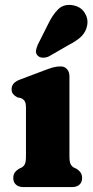

<svg xmlns="http://www.w3.org/2000/svg" viewBox="-20 -760 377 780"><path d="M262.1 -450.2V-125.8Q262.1 -102.9 266.6 -93.8Q271.2 -84.7 279.1 -79.8L289.7 -74.8Q301.1 -68 307.3 -59Q313.5 -50 313.5 -36.8Q313.5 -19.6 302.6 -9.8Q291.8 0 272.5 0H74.9Q56.1 0 45 -9.8Q33.9 -19.6 33.9 -36.8Q33.9 -50 40.1 -59Q46.3 -68 57.7 -74.8L68.5 -79.8Q76.8 -84.7 81.2 -93.8Q85.5 -102.9 85.5 -125.8V-321.4Q85.5 -341.8 80.1 -349.6Q74.6 -357.4 65.3 -361.4L50.3 -364.6Q40 -370.2 33.6 -377.7Q27.1 -385.2 27.1 -397.4Q27.1 -411.2 35.6 -420.8Q44 -430.4 62.3 -437.2L159.7 -473.9Q181.2 -482.2 195.7 -486.2Q210.2 -490.2 226.3 -490.2Q242.7 -490.2 252.4 -479Q262.1 -467.8 262.1 -450.2ZM174.3 -659.6Q192.9 -699.2 216.1 -722.1Q239.4 -745.1 276.3 -738.6Q307.8 -733 323.4 -708.9Q339 -684.9 334.3 -657.9Q329.6 -631.6 311.9 -613.5Q294.3 -595.3 258.6 -577L178.6 -530.9Q167 -525.3 153.9 -525.7Q140.8 -526 133.1 -534Q124.4 -543.3 126.2 -554.7Q128.1 -566.1 133.7 -578.8Z"/></svg>

Font: Fraunces SuperSoft
Style: Regular
Weight: 900
Version: Version 1.000;[b76b70a41]